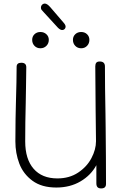

<svg xmlns="http://www.w3.org/2000/svg" viewBox="-20 -1052 680 1074"><path d="M571 -338Q573 -164 573 -23Q573 2 546 2Q532 2 525.5 -5Q519 -12 519 -27V-128Q489 -72 430.5 -37.5Q372 -3 295 -3Q213 -3 161.5 -41Q110 -79 88 -137Q66 -195 66 -261Q66 -332 67 -385.5Q68 -439 69 -475Q73 -605 73 -678Q73 -701 99 -701Q127 -701 127 -676Q127 -628 125.5 -568Q124 -508 124 -478Q121 -367 121 -261Q121 -162 168 -108Q215 -54 301 -54Q368 -54 417 -86.5Q466 -119 491.5 -167.5Q517 -216 517 -262L515 -431Q515 -497 513 -681Q513 -694 518.5 -701Q524 -708 538 -708Q567 -708 567 -680Q567 -563 570 -416ZM160 -829Q160 -848 173 -860.5Q186 -873 206 -873Q226 -873 239.5 -860.5Q253 -848 253 -829Q253 -809 239.5 -795.5Q226 -782 206 -782Q186 -782 173 -795.5Q160 -809 160 -829ZM388 -829Q388 -848 401 -860.5Q414 -873 434 -873Q454 -873 467 -860.5Q480 -848 480 -829Q480 -809 467 -795.5Q454 -782 434 -782Q414 -782 401 -795.5Q388 -809 388 -829ZM304 -897 225 -983Q216 -992 212.5 -997Q209 -1002 209 -1009Q209 -1019 215.5 -1025.5Q222 -1032 231 -1032Q244 -1032 262 -1011L335 -926Q347 -913 347 -903Q347 -895 341.5 -889.5Q336 -884 328 -884Q317 -884 304 -897Z"/></svg>

Font: Mali Light
Style: Regular
Weight: 300
Designer: Kitiyaporn Chalermlarp | Katatrad Aksorn Co.,Ltd.
Foundry: Cadson Demak Co.,Ltd.
Version: Version 1.000; ttfautohint (v1.6)